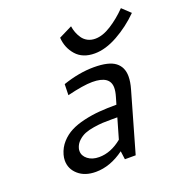

<svg xmlns="http://www.w3.org/2000/svg" viewBox="-129 -822 907 947"><g transform="rotate(-20 325.0 -348.5)"><path d="M275.4 -672.4 345.2 -707Q347.7 -689.5 353.8 -673.3Q359.9 -657.2 370.4 -641.8Q380.9 -626.5 398.2 -617.4Q415.5 -608.4 437.5 -608.4Q476.6 -608.4 521.5 -637Q566.4 -665.5 606.9 -707L649.9 -666.5Q596.2 -612.8 531.7 -576.9Q467.3 -541 410.2 -541Q347.2 -541 313 -579.8Q278.8 -618.7 275.4 -672.4ZM406.2 -207H377Q349.6 -207 329.3 -206.1Q309.1 -205.1 281.2 -200.7Q253.4 -196.3 234.1 -188.5Q214.8 -180.7 198.2 -165.3Q181.6 -149.9 175.8 -128.9Q173.8 -122.6 173.8 -114.3Q173.8 -88.9 196.8 -71Q219.7 -53.2 255.9 -53.2Q317.4 -53.2 375.5 -100.6ZM380.9 -479Q459.5 -479 493.4 -452.9Q527.3 -426.8 527.3 -378.4Q527.3 -349.1 516.6 -312.5L427.2 0H370.6L364.7 -43.9Q291.5 9.8 215.8 9.8Q158.7 9.8 124.3 -20.3Q89.8 -50.3 89.8 -94.7Q89.8 -109.4 94.2 -125Q104 -159.7 127.2 -185.3Q150.4 -210.9 180.4 -226.3Q210.4 -241.7 251.5 -251.2Q292.5 -260.7 333 -263.9Q373.5 -267.1 423.3 -267.1L434.1 -304.2Q441.9 -330.6 441.9 -349.6Q441.9 -413.1 349.1 -413.1Q302.2 -413.1 216.8 -392.1L218.3 -449.7Q304.2 -479 380.9 -479Z"/></g></svg>

Font: Cantarell
Style: Italic
Weight: 400
Italic angle: -16°
Designer: Dave Crossland
Version: Version 1.004